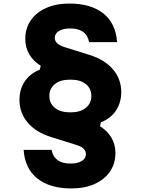

<svg xmlns="http://www.w3.org/2000/svg" viewBox="-20 -839 790 1078"><path d="M480.3 -602.6Q473.5 -640.4 446.7 -659.9Q419.9 -679.3 373.8 -679.3Q334.7 -679.3 311.1 -665Q287.6 -650.7 287.6 -627.1Q287.6 -609.5 300.1 -596.8Q312.7 -584.1 341.3 -574.8L483.3 -530.4Q568 -503.9 614.4 -449.5Q660.7 -395.1 660.7 -321.9Q660.7 -262.4 630.8 -217.9Q600.9 -173.3 545.2 -151.8L373 -204.2V-208.2H377Q430.6 -208.2 461.7 -233.3Q492.8 -258.4 492.8 -300Q492.8 -342.4 461.7 -367.1Q430.6 -391.8 377 -391.8H373L202.8 -446.2L208.8 -469.7Q166.6 -495.7 144.2 -534.6Q121.9 -573.4 121.9 -620.1Q121.9 -679.6 152.6 -724.4Q183.3 -769.3 239.1 -794.1Q294.9 -819 369.3 -819Q491.4 -819 561 -762.9Q630.5 -706.8 637.3 -602.6ZM269.7 2.6Q276.5 40.4 303.3 59.9Q330.1 79.3 376.2 79.3Q415.3 79.3 438.9 65Q462.4 50.7 462.4 27.1Q462.4 9.2 449.9 -3.7Q437.3 -16.7 408.7 -25.2L266.7 -69.6Q182 -96.1 135.6 -150.5Q89.3 -204.9 89.3 -278.1Q89.3 -337.9 119.5 -382.6Q149.8 -427.4 204.8 -448.2L377 -395.8V-391.8H373Q319.4 -391.8 288.3 -367.1Q257.2 -342.4 257.2 -300Q257.2 -258.4 288.3 -233.3Q319.4 -208.2 373 -208.2H377L547.2 -153.8L541.2 -130.3Q583.4 -104.5 605.8 -65.7Q628.1 -26.9 628.1 20.1Q628.1 79.6 597.4 124.4Q566.7 169.3 510.9 194.1Q455.1 219 380.7 219Q259.3 219 189.4 162.9Q119.5 106.8 112.7 2.6Z"/></svg>

Font: Martian Mono SemiExpanded
Style: Regular
Weight: 400
Width: 6
Monospace: yes
Designer: Roman Shamin
Foundry: Evil Martians
Version: Version 1.000